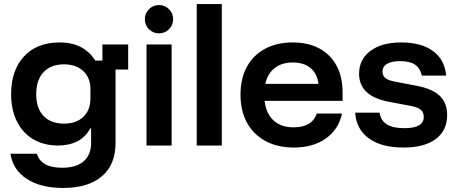

<svg xmlns="http://www.w3.org/2000/svg" viewBox="-20 -720 2258 950"><path d="M291.7 210Q181.7 210 112.9 165.4Q44.2 120.8 31.7 40.8H162.5Q183.3 110 287.5 110Q357.5 110 394.2 77.9Q430.8 45.8 430.8 -13.3V-85H426.7Q405 -43.3 364.2 -21.7Q323.3 0 266.7 0Q196.7 0 144.2 -31.2Q91.7 -62.5 63.3 -120Q35 -177.5 35 -255Q35 -371.7 98.8 -440.8Q162.5 -510 275 -510Q336.7 -510 380.8 -486.7Q425 -463.3 451.7 -420H486.7V-500H614.2V-375.8H551.7V-11.7Q551.7 94.2 484.2 152.1Q416.7 210 291.7 210ZM297.5 -108.3Q357.5 -108.3 392.5 -142.1Q427.5 -175.8 427.5 -233.3V-278.3Q427.5 -335 392.1 -368.3Q356.7 -401.7 297.5 -401.7Q231.7 -401.7 195.4 -362.9Q159.2 -324.2 159.2 -254.2Q159.2 -184.2 195.4 -146.2Q231.7 -108.3 297.5 -108.3Z M705 0V-500H829.2V0ZM766.7 -555Q737.5 -555 717.1 -575.4Q696.7 -595.8 696.7 -625Q696.7 -654.2 717.1 -674.6Q737.5 -695 766.7 -695Q795.8 -695 816.2 -674.6Q836.7 -654.2 836.7 -625Q836.7 -595.8 816.2 -575.4Q795.8 -555 766.7 -555Z M953.3 0V-700H1077.5V0Z M1433.3 10Q1353.3 10 1293.8 -22.1Q1234.2 -54.2 1202.1 -112.9Q1170 -171.7 1170 -251.7Q1170 -331.7 1201.7 -389.6Q1233.3 -447.5 1291.7 -478.8Q1350 -510 1428.3 -510Q1505 -510 1560 -480.4Q1615 -450.8 1645 -395.4Q1675 -340 1675 -264.2V-220.8H1289.2Q1296.7 -157.5 1333.8 -123.8Q1370.8 -90 1432.5 -90Q1478.3 -90 1507.1 -107.1Q1535.8 -124.2 1547.5 -158.3H1672.5Q1655 -79.2 1592.1 -34.6Q1529.2 10 1433.3 10ZM1292.5 -305H1555.8Q1549.2 -356.7 1516.2 -383.8Q1483.3 -410.8 1428.3 -410.8Q1374.2 -410.8 1339.2 -383.3Q1304.2 -355.8 1292.5 -305Z M1975.8 10Q1867.5 10 1805 -35.4Q1742.5 -80.8 1737.5 -162.5H1858.3Q1864.2 -123.3 1894.2 -104.6Q1924.2 -85.8 1980.8 -85.8Q2076.7 -85.8 2076.7 -140.8Q2076.7 -164.2 2062.1 -176.7Q2047.5 -189.2 2013.3 -195.8L1902.5 -216.7Q1756.7 -245 1756.7 -355Q1756.7 -425.8 1812.5 -467.9Q1868.3 -510 1965.8 -510Q2065 -510 2122.9 -467.1Q2180.8 -424.2 2187.5 -345.8H2067.5Q2058.3 -383.3 2032.9 -400.4Q2007.5 -417.5 1960 -417.5Q1917.5 -417.5 1895 -404.2Q1872.5 -390.8 1872.5 -365Q1872.5 -345.8 1886.7 -334.2Q1900.8 -322.5 1931.7 -316.7L2044.2 -295Q2120.8 -280 2156.7 -245Q2192.5 -210 2192.5 -150.8Q2192.5 -75 2136.7 -32.5Q2080.8 10 1975.8 10Z"/></svg>

Font: Funnel Display Light SemiBold
Style: Regular
Weight: 600
Version: Version 1.000